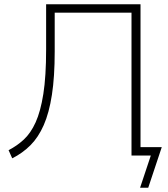

<svg xmlns="http://www.w3.org/2000/svg" viewBox="-20 -725 781 895"><path d="M633 150 683 0H593V-666H235V-485Q235 -367 222 -283Q209 -199 184 -142Q159 -85 122 -48Q85 -11 37 13L20 -25Q59 -45 91 -74.5Q123 -104 146 -154.5Q169 -205 182 -287Q195 -369 195 -495V-705H635V-39H734L671 150Z"/></svg>

Font: Nunito Sans ExtraLight
Style: Regular
Weight: 200
Designer: Vernon Adams
Foundry: Vernon Adams
Version: Version 3.006; ttfautohint (v1.8.3)